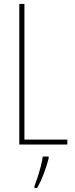

<svg xmlns="http://www.w3.org/2000/svg" viewBox="-20 -734 381 975"><path d="M78 0V-714H104V-25H322V0ZM227 71Q218 105 203 146Q188 187 168 221H155V211Q162 193 171 165.5Q180 138 187.5 109.5Q195 81 197 61H227Z"/></svg>

Font: Noto Sans ExtraCondensed Thin
Style: Regular
Weight: 100
Width: 2
Designer: Monotype Design Team
Foundry: Monotype Imaging Inc.
Version: Version 2.013; ttfautohint (v1.8.4.7-5d5b)